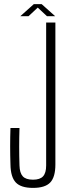

<svg xmlns="http://www.w3.org/2000/svg" viewBox="-20 -910 346 936"><path d="M141 6Q82 6 57 -20.5Q32 -47 31 -108Q28 -197 31 -286H75Q72 -195 75 -103Q76 -67 91 -50.5Q106 -34 141 -34Q175 -34 190 -50.5Q205 -67 205 -103V-800H250V-108Q250 -47 225 -20.5Q200 6 141 6ZM79 -831 145 -890H183L249 -831H209L164 -873L119 -831Z"/></svg>

Font: Big Shoulders Display Light
Style: Regular
Weight: 300
Designer: Patric King
Foundry: XO Type Co
Version: Version 1.000; ttfautohint (v1.8.2)